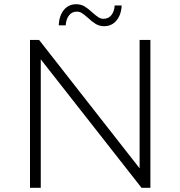

<svg xmlns="http://www.w3.org/2000/svg" viewBox="-20 -889 854 909"><path d="M692 -700V0H650L173 -608V0H122V-700H165L641 -92V-700ZM397 -804Q380 -819 368.5 -826.5Q357 -834 344 -834Q321 -834 307 -816.5Q293 -799 291 -769H258Q260 -814 282 -841.5Q304 -869 341 -869Q363 -869 380.5 -858.5Q398 -848 417 -830Q434 -815 445.5 -807.5Q457 -800 470 -800Q493 -800 507 -817Q521 -834 523 -863H556Q554 -819 531.5 -792Q509 -765 473 -765Q451 -765 433.5 -775.5Q416 -786 397 -804Z"/></svg>

Font: Idrija Light
Style: Regular
Weight: 300
Designer: Julieta Ulanovsky
Foundry: Julieta Ulanovsky
Version: Version 7.200